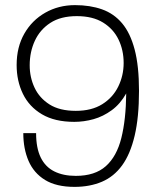

<svg xmlns="http://www.w3.org/2000/svg" viewBox="-20 -718 610 750"><path d="M271 12Q200 12 156 -15Q112 -42 91.5 -89.5Q71 -137 71 -198H121Q121 -140 139 -103Q157 -66 192 -48.5Q227 -31 276 -31Q351 -31 393.5 -69Q436 -107 454 -179Q472 -251 473 -353Q450 -312 416.5 -287.5Q383 -263 345.5 -252.5Q308 -242 270 -242Q194 -242 144 -271.5Q94 -301 69.5 -351.5Q45 -402 45 -464Q45 -534 75 -586.5Q105 -639 157 -668.5Q209 -698 273 -698Q332 -698 378.5 -681.5Q425 -665 457 -627Q489 -589 506 -524.5Q523 -460 523 -363Q523 -260 506 -188Q489 -116 457 -72Q425 -28 378 -8Q331 12 271 12ZM276 -285Q338 -285 379.5 -311Q421 -337 442 -380Q463 -423 463 -472Q463 -522 443 -563.5Q423 -605 382.5 -630Q342 -655 280 -655Q217 -655 176.5 -628.5Q136 -602 116 -558.5Q96 -515 96 -463Q96 -416 115 -375.5Q134 -335 173.5 -310Q213 -285 276 -285Z"/></svg>

Font: Archivo SemiBold Thin
Style: Regular
Weight: 250
Version: Version 2.001